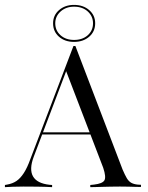

<svg xmlns="http://www.w3.org/2000/svg" viewBox="-30 -771 610 791"><path d="M108.9 -125Q89.5 -73.4 106 -44.4Q122.6 -15.3 174.2 -9.7L184.7 -8.9V0Q157.3 -1.6 124.2 -2Q91.1 -2.4 66.9 -2.4Q41.1 -2.4 22.2 -1.6Q3.2 -0.8 -9.7 0V-8.9L-0.8 -10.5Q21.8 -14.5 37.9 -25.4Q54 -36.3 68.1 -58.1Q82.3 -79.8 95.2 -116.1L272.6 -581.5H280.6L475 -72.6Q484.7 -50 492.3 -37.1Q500 -24.2 510.5 -18.1Q521 -12.1 537.1 -10.5L550.8 -9.7V-0.8Q540.3 -0.8 527.4 -1.2Q514.5 -1.6 499.2 -2Q483.9 -2.4 466.1 -2.4H460.5H462.1Q442.7 -2.4 425 -2Q407.3 -1.6 391.5 -1.2Q375.8 -0.8 363.7 -0.4Q351.6 0 341.9 0V-8.9L357.3 -10.5Q391.9 -14.5 400 -27.8Q408.1 -41.1 395.2 -79.8L241.1 -481.5L251.6 -501.6ZM138.7 -216.9 141.9 -225.8H383.1L386.3 -216.9ZM275 -598.4Q237.1 -598.4 212.9 -619.8Q188.7 -641.1 188.7 -675Q188.7 -708.1 213.3 -729.4Q237.9 -750.8 275 -750.8Q312.9 -750.8 337.5 -729.4Q362.1 -708.1 362.1 -675Q362.1 -641.1 337.5 -619.8Q312.9 -598.4 275 -598.4ZM275 -606.5Q309.7 -606.5 331.5 -625.8Q353.2 -645.2 353.2 -675Q353.2 -704 331.5 -723.8Q309.7 -743.5 275 -743.5Q241.9 -743.5 219.8 -723.8Q197.6 -704 197.6 -675Q197.6 -645.2 219.4 -625.8Q241.1 -606.5 275 -606.5Z"/></svg>

Font: Playfair 144pt SemiCondensed Light
Style: Regular
Weight: 300
Width: 4
Designer: Claus Eggers Sørensen
Foundry: Claus Eggers Sørensen
Version: Version 2.203